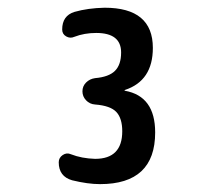

<svg xmlns="http://www.w3.org/2000/svg" viewBox="-20 -756 540 490"><path d="M298.8 -524.4Q376 -510.7 376 -418Q376 -286.1 235.4 -286.1Q204.1 -286.1 164.1 -295.9Q129.9 -305.7 129.9 -341.8Q129.9 -353.5 140.1 -360.4Q150.4 -367.2 161.1 -362.3Q188.5 -351.6 222.7 -350.6Q292 -350.6 292 -420.9Q292 -454.1 276.9 -470.2Q261.7 -486.3 222.7 -489.3Q209 -490.2 199.7 -500Q190.4 -509.8 190.4 -522.9Q190.4 -536.1 199.7 -545.4Q209 -554.7 222.7 -556.6Q257.8 -559.6 273.4 -575.2Q289.1 -590.8 289.1 -622.1Q289.1 -671.9 225.6 -671.9Q195.3 -671.9 169.9 -662.1Q159.2 -657.2 148.9 -663.1Q138.7 -668.9 138.7 -680.7Q138.7 -715.8 169.9 -725.6Q204.1 -735.4 247.1 -736.3Q370.1 -736.3 370.1 -633.8Q370.1 -549.8 298.8 -526.4Q297.9 -526.4 297.9 -525.4Q297.9 -524.4 298.8 -524.4Z"/></svg>

Font: Rounded-L Mgen+ 1mn bold
Style: Bold
Weight: 700
Designer: [Source Han Sans]
Ryoko NISHIZUKA  (kana & ideographs); Paul D. Hunt (Latin, Greek & Cyrillic); Wenlong ZHANG  (bopomofo
Version: Version 1.059.20150602